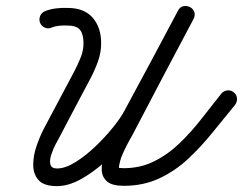

<svg xmlns="http://www.w3.org/2000/svg" viewBox="-20 -603 826 653"><path d="M116 -526Q112 -537 116.5 -548.5Q121 -560 133 -565Q150 -572 171 -574.5Q192 -577 210 -576Q210 -576 210 -576Q210 -576 210 -576Q210 -576 210 -576Q210 -576 210 -576Q266 -576 295 -543Q324 -510 324 -456Q324 -423 312.5 -392Q301 -361 286 -333Q260 -284 234 -235Q208 -186 182 -136Q178 -129 169 -112Q160 -95 154 -76Q148 -57 151.5 -43.5Q155 -30 174 -30Q202 -30 236.5 -51.5Q271 -73 304.5 -105Q338 -137 364.5 -170Q391 -203 403 -226Q449 -311 494.5 -396Q540 -481 585 -566Q592 -580 604 -582Q616 -584 626 -579Q636 -574 640.5 -563Q645 -552 638 -538Q586 -440 534 -341.5Q482 -243 431 -145Q420 -126 410 -106.5Q400 -87 392 -67Q390 -60 388 -53Q386 -46 385 -39Q384 -32 385 -32Q384 -32 391.5 -31.5Q399 -31 401 -31Q458 -31 505.5 -55Q553 -79 592.5 -117.5Q632 -156 666.5 -200.5Q701 -245 733 -285Q741 -294 753 -295.5Q765 -297 775 -289Q785 -281 786 -269Q787 -257 780 -247Q742 -201 703 -152.5Q664 -104 619.5 -62.5Q575 -21 521 4Q467 29 401 29Q361 29 344 14Q327 -1 326 -24.5Q325 -48 334 -75.5Q343 -103 355.5 -129Q368 -155 377 -173Q429 -271 481 -369.5Q533 -468 585 -566Q592 -580 604 -582Q616 -584 626 -579Q636 -573 640.5 -562Q645 -551 638 -538Q593 -453 547.5 -368Q502 -283 456 -198Q439 -166 407.5 -127Q376 -88 336 -52Q296 -16 254 7Q212 30 174 30Q129 30 111 9.5Q93 -11 93 -42.5Q93 -74 104.5 -107Q116 -140 129 -165Q155 -214 181 -263Q207 -312 233 -361Q244 -382 254 -406.5Q264 -431 264 -456Q264 -486 252.5 -501Q241 -516 210 -516Q210 -516 210 -516Q210 -516 210 -516Q210 -516 210 -516Q210 -516 210 -516Q197 -517 182 -515.5Q167 -514 155 -509Q144 -504 132.5 -509Q121 -514 116 -526Z"/></svg>

Font: FRB American Cursive Guidelines Arrows
Style: Bold Italic
Weight: 700
Italic angle: -25°
Version: Version 2.0;Modular Font Editor K font №1